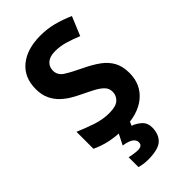

<svg xmlns="http://www.w3.org/2000/svg" viewBox="-288 -806 1128 1128"><g transform="rotate(-45 275.5 -242.0)"><path d="M511 -198Q511 -103 442.5 -46.5Q374 10 248 10Q135 10 46 -33V-174Q97 -152 151.5 -133.5Q206 -115 260 -115Q316 -115 339.5 -136.5Q363 -158 363 -191Q363 -218 344.5 -237Q326 -256 295 -272.5Q264 -289 224 -308Q199 -320 170 -336.5Q141 -353 114.5 -377.5Q88 -402 71 -437Q54 -472 54 -521Q54 -617 119 -670.5Q184 -724 296 -724Q352 -724 402.5 -711Q453 -698 508 -674L459 -556Q410 -576 371 -587Q332 -598 291 -598Q248 -598 225 -578Q202 -558 202 -526Q202 -488 236 -466Q270 -444 337 -412Q392 -386 430.5 -358Q469 -330 490 -292Q511 -254 511 -198ZM379 122Q379 178 346.5 209Q314 240 228 240Q206 240 188.5 237Q171 234 157 230V148Q171 152 191.5 155Q212 158 227 158Q241 158 251.5 151.5Q262 145 262 128Q262 110 244 96Q226 82 181 75L219 0H313L300 30Q330 40 354.5 62.5Q379 85 379 122Z"/></g></svg>

Font: Noto Sans Vithkuqi
Style: Bold
Weight: 700
Version: Version 1.001; ttfautohint (v1.8.4.7-5d5b)